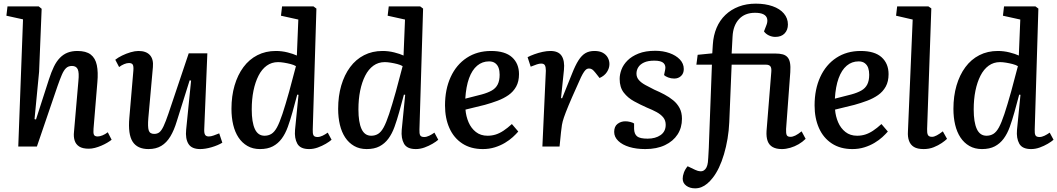

<svg xmlns="http://www.w3.org/2000/svg" viewBox="-20 -802 5788 1051"><path d="M591 -37Q581 -29 566.5 -20.5Q552 -12 534.5 -4.5Q517 3 499.5 7.5Q482 12 466 12Q432 12 413.5 0Q395 -12 388.5 -33Q382 -54 385 -80L409 -357Q414 -405 405.5 -423Q397 -441 374 -441Q354 -441 341.5 -429Q329 -417 318.5 -392.5Q308 -368 295 -331L182 0H80L106 -696L15 -716L21 -767H192L208 -754L194 -409L169 -150L177 -148L248 -368Q261 -408 275 -437Q289 -466 308 -485.5Q327 -505 350.5 -514Q374 -523 404 -523Q451 -523 476.5 -503.5Q502 -484 510 -445.5Q518 -407 513 -352L492 -98Q490 -75 494 -65Q498 -55 515 -55Q526 -55 541 -61Q556 -67 570 -78Z M611 -475Q626 -487 648.5 -498Q671 -509 695 -516Q719 -523 738 -523Q780 -523 800.5 -500.5Q821 -478 817 -435L792 -156Q788 -108 794 -88.5Q800 -69 824 -69Q841 -69 852.5 -78Q864 -87 875.5 -111.5Q887 -136 902 -180L1013 -510H1115L1098 -95Q1097 -74 1102.5 -64.5Q1108 -55 1123 -55Q1135 -55 1150 -60.5Q1165 -66 1180 -72L1197 -21Q1186 -14 1170.5 -7.5Q1155 -1 1138 4Q1121 9 1105 11.5Q1089 14 1076 14Q1029 14 1011.5 -14.5Q994 -43 999 -92L1026 -361L1018 -362L948 -139Q933 -89 912.5 -55Q892 -21 863 -3.5Q834 14 793 14Q732 14 706 -26.5Q680 -67 688 -157L710 -415Q712 -440 706.5 -448.5Q701 -457 686 -457Q674 -457 659.5 -451Q645 -445 632 -435Z M1692 -93Q1691 -71 1696 -61.5Q1701 -52 1718 -52Q1731 -52 1745.5 -59Q1760 -66 1774 -76L1795 -37Q1784 -27 1763.5 -15Q1743 -3 1719.5 5.5Q1696 14 1672 14Q1624 14 1607.5 -15.5Q1591 -45 1595 -91L1614 -283L1607 -284L1581 -188Q1569 -145 1555.5 -107.5Q1542 -70 1522 -43Q1502 -16 1473.5 -1Q1445 14 1403 14Q1364 14 1334.5 -3Q1305 -20 1285.5 -49.5Q1266 -79 1256.5 -119Q1247 -159 1247 -206Q1247 -276 1264 -334Q1281 -392 1312.5 -434.5Q1344 -477 1389 -500Q1434 -523 1490 -523Q1523 -523 1554.5 -515Q1586 -507 1605 -498L1613 -695L1518 -716L1524 -767H1696L1712 -755ZM1428 -59Q1449 -59 1465.5 -69Q1482 -79 1496 -104.5Q1510 -130 1526 -178Q1542 -226 1563 -301L1600 -440Q1588 -447 1570.5 -451.5Q1553 -456 1534.5 -459Q1516 -462 1502 -462Q1467 -462 1440 -442.5Q1413 -423 1395 -387.5Q1377 -352 1367.5 -305.5Q1358 -259 1358 -203Q1358 -133 1375 -96Q1392 -59 1428 -59Z M2276 -93Q2275 -71 2280 -61.5Q2285 -52 2302 -52Q2315 -52 2329.5 -59Q2344 -66 2358 -76L2379 -37Q2368 -27 2347.5 -15Q2327 -3 2303.5 5.5Q2280 14 2256 14Q2208 14 2191.5 -15.5Q2175 -45 2179 -91L2198 -283L2191 -284L2165 -188Q2153 -145 2139.5 -107.5Q2126 -70 2106 -43Q2086 -16 2057.5 -1Q2029 14 1987 14Q1948 14 1918.5 -3Q1889 -20 1869.5 -49.5Q1850 -79 1840.5 -119Q1831 -159 1831 -206Q1831 -276 1848 -334Q1865 -392 1896.5 -434.5Q1928 -477 1973 -500Q2018 -523 2074 -523Q2107 -523 2138.5 -515Q2170 -507 2189 -498L2197 -695L2102 -716L2108 -767H2280L2296 -755ZM2012 -59Q2033 -59 2049.5 -69Q2066 -79 2080 -104.5Q2094 -130 2110 -178Q2126 -226 2147 -301L2184 -440Q2172 -447 2154.5 -451.5Q2137 -456 2118.5 -459Q2100 -462 2086 -462Q2051 -462 2024 -442.5Q1997 -423 1979 -387.5Q1961 -352 1951.5 -305.5Q1942 -259 1942 -203Q1942 -133 1959 -96Q1976 -59 2012 -59Z M2668 -523Q2745 -523 2783 -488.5Q2821 -454 2821 -396Q2821 -356 2805.5 -328Q2790 -300 2763.5 -281.5Q2737 -263 2703.5 -250.5Q2670 -238 2634 -228L2528 -202Q2531 -165 2545 -132.5Q2559 -100 2585 -79.5Q2611 -59 2649 -59Q2672 -59 2693 -65.5Q2714 -72 2736 -86.5Q2758 -101 2782 -123L2817 -82Q2805 -68 2787 -51.5Q2769 -35 2744 -20Q2719 -5 2688.5 4.5Q2658 14 2623 14Q2557 14 2510.5 -16.5Q2464 -47 2440 -101Q2416 -155 2416 -225Q2416 -313 2447 -380.5Q2478 -448 2535 -485.5Q2592 -523 2668 -523ZM2715 -393Q2715 -414 2709.5 -430Q2704 -446 2691 -456Q2678 -466 2657 -466Q2620 -466 2592 -442.5Q2564 -419 2547.5 -373.5Q2531 -328 2527 -262L2617 -285Q2650 -294 2672 -306.5Q2694 -319 2704.5 -340Q2715 -361 2715 -393Z M2968 -415Q2968 -434 2963 -444Q2958 -454 2942 -454Q2932 -454 2918.5 -449.5Q2905 -445 2885 -437L2868 -489Q2883 -497 2905 -505Q2927 -513 2950 -518Q2973 -523 2993 -523Q3037 -523 3054.5 -496Q3072 -469 3067 -419L3051 -265L3057 -264L3111 -398Q3129 -444 3146.5 -471.5Q3164 -499 3184.5 -511Q3205 -523 3234 -523Q3262 -523 3280 -513Q3298 -503 3307 -486.5Q3316 -470 3316 -451Q3316 -429 3302.5 -408Q3289 -387 3262 -375L3240 -403Q3229 -417 3221.5 -422Q3214 -427 3204 -427Q3197 -427 3191 -423.5Q3185 -420 3177.5 -409.5Q3170 -399 3160.5 -379.5Q3151 -360 3137 -327Q3108 -263 3091.5 -223Q3075 -183 3067 -159.5Q3059 -136 3056 -118Q3053 -100 3051 -79L3043 0H2949Z M3525 -43Q3568 -43 3596 -62.5Q3624 -82 3624 -119Q3624 -143 3610.5 -159.5Q3597 -176 3574 -188.5Q3551 -201 3521 -213Q3485 -229 3451 -247.5Q3417 -266 3394.5 -295Q3372 -324 3372 -370Q3372 -395 3382 -421.5Q3392 -448 3415 -471Q3438 -494 3475.5 -509Q3513 -524 3567 -524Q3609 -524 3644.5 -511.5Q3680 -499 3701.5 -476.5Q3723 -454 3723 -424Q3723 -400 3708 -386Q3693 -372 3671 -372Q3653 -372 3637.5 -378Q3622 -384 3615 -391L3621 -420Q3626 -443 3612.5 -456.5Q3599 -470 3562 -470Q3527 -470 3505.5 -460Q3484 -450 3474 -434Q3464 -418 3464 -399Q3464 -379 3477 -364Q3490 -349 3513 -336.5Q3536 -324 3562 -311Q3590 -299 3616.5 -285Q3643 -271 3665 -253Q3687 -235 3700 -210.5Q3713 -186 3713 -152Q3713 -103 3689 -66Q3665 -29 3620 -7.5Q3575 14 3512 14Q3463 14 3425 2.5Q3387 -9 3364.5 -30.5Q3342 -52 3342 -80Q3342 -110 3360.5 -124Q3379 -138 3403 -138Q3416 -138 3430 -134.5Q3444 -131 3451 -126V-96Q3452 -68 3467.5 -55.5Q3483 -43 3525 -43Z M3785 229Q3756 229 3736.5 214.5Q3717 200 3717 176Q3717 161 3723.5 143Q3730 125 3744 108L3786 128Q3816 142 3833.5 130.5Q3851 119 3855 86Q3856 73 3857 60Q3858 47 3858.5 33.5Q3859 20 3860 6Q3861 -8 3861 -23L3877 -448H3792L3799 -502L3879 -510L3882 -558Q3885 -608 3902.5 -649.5Q3920 -691 3951 -720.5Q3982 -750 4024 -766Q4066 -782 4117 -782Q4169 -782 4209 -768Q4249 -754 4271 -728Q4293 -702 4293 -668Q4293 -638 4275 -619Q4257 -600 4224 -600Q4206 -600 4189 -608Q4172 -616 4162 -630L4174 -661Q4183 -682 4179.5 -698.5Q4176 -715 4159.5 -723.5Q4143 -732 4113 -732Q4057 -732 4025 -697Q3993 -662 3990 -602L3985 -509H4224Q4248 -509 4264.5 -504.5Q4281 -500 4291 -488.5Q4301 -477 4304.5 -457.5Q4308 -438 4306 -407L4283 -96Q4282 -72 4286.5 -62.5Q4291 -53 4307 -53Q4319 -53 4333.5 -60Q4348 -67 4368 -83L4390 -42Q4373 -25 4351.5 -12.5Q4330 0 4306 7Q4282 14 4260 14Q4229 14 4209.5 3Q4190 -8 4182 -30Q4174 -52 4176 -85L4202 -408Q4204 -430 4197 -439Q4190 -448 4172 -448H3985L3972 -133Q3970 -87 3962.5 -42.5Q3955 2 3943 42.5Q3931 83 3915.5 115.5Q3900 148 3881 172Q3867 190 3851.5 203Q3836 216 3819.5 222.5Q3803 229 3785 229Z M4691 -523Q4768 -523 4806 -488.5Q4844 -454 4844 -396Q4844 -356 4828.5 -328Q4813 -300 4786.5 -281.5Q4760 -263 4726.5 -250.5Q4693 -238 4657 -228L4551 -202Q4554 -165 4568 -132.5Q4582 -100 4608 -79.5Q4634 -59 4672 -59Q4695 -59 4716 -65.5Q4737 -72 4759 -86.5Q4781 -101 4805 -123L4840 -82Q4828 -68 4810 -51.5Q4792 -35 4767 -20Q4742 -5 4711.5 4.5Q4681 14 4646 14Q4580 14 4533.5 -16.5Q4487 -47 4463 -101Q4439 -155 4439 -225Q4439 -313 4470 -380.5Q4501 -448 4558 -485.5Q4615 -523 4691 -523ZM4738 -393Q4738 -414 4732.5 -430Q4727 -446 4714 -456Q4701 -466 4680 -466Q4643 -466 4615 -442.5Q4587 -419 4570.5 -373.5Q4554 -328 4550 -262L4640 -285Q4673 -294 4695 -306.5Q4717 -319 4727.5 -340Q4738 -361 4738 -393Z M4976 -695 4885 -716 4891 -767H5062L5078 -756L5055 -96Q5054 -75 5059 -64Q5064 -53 5082 -53Q5093 -53 5108 -61Q5123 -69 5141 -83L5164 -42Q5154 -32 5135 -19Q5116 -6 5091 4Q5066 14 5036 14Q5002 14 4983 2.5Q4964 -9 4956 -31Q4948 -53 4950 -82Z M5644 -93Q5643 -71 5648 -61.5Q5653 -52 5670 -52Q5683 -52 5697.5 -59Q5712 -66 5726 -76L5747 -37Q5736 -27 5715.5 -15Q5695 -3 5671.5 5.5Q5648 14 5624 14Q5576 14 5559.5 -15.5Q5543 -45 5547 -91L5566 -283L5559 -284L5533 -188Q5521 -145 5507.5 -107.5Q5494 -70 5474 -43Q5454 -16 5425.5 -1Q5397 14 5355 14Q5316 14 5286.5 -3Q5257 -20 5237.5 -49.5Q5218 -79 5208.5 -119Q5199 -159 5199 -206Q5199 -276 5216 -334Q5233 -392 5264.5 -434.5Q5296 -477 5341 -500Q5386 -523 5442 -523Q5475 -523 5506.5 -515Q5538 -507 5557 -498L5565 -695L5470 -716L5476 -767H5648L5664 -755ZM5380 -59Q5401 -59 5417.5 -69Q5434 -79 5448 -104.5Q5462 -130 5478 -178Q5494 -226 5515 -301L5552 -440Q5540 -447 5522.5 -451.5Q5505 -456 5486.5 -459Q5468 -462 5454 -462Q5419 -462 5392 -442.5Q5365 -423 5347 -387.5Q5329 -352 5319.5 -305.5Q5310 -259 5310 -203Q5310 -133 5327 -96Q5344 -59 5380 -59Z"/></svg>

Font: Literata 18pt Medium
Style: Italic
Weight: 500
Italic angle: -2°
Designer: Latin by Veronika Burian and Jose Scaglione. Greek by Irene Vlachou. Cyrillic by Vera Evstafieva
Foundry: TypeTogether
Version: Version 3.103;gftools[0.9.29]